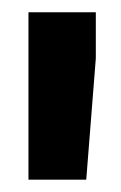

<svg xmlns="http://www.w3.org/2000/svg" viewBox="-20 -770 198 313"><path d="M136.2 -750V-674.8L120.6 -477.1H26.4V-668.5V-750Z"/></svg>

Font: Roboto ExtraBold
Style: Regular
Weight: 800
Designer: Christian Robertson
Foundry: Google
Version: Version 3.009; 2024